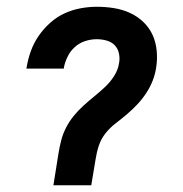

<svg xmlns="http://www.w3.org/2000/svg" viewBox="-20 -548 540 568"><path d="M138 0 153 -94Q156 -113 161 -132.5Q166 -152 175.5 -170.5Q185 -189 198 -205Q211 -221 227 -235.5Q243 -250 259 -263Q275 -276 290.5 -290.5Q306 -305 317.5 -323Q329 -341 332 -360Q335 -375 332 -389.5Q329 -404 319.5 -414Q310 -424 295.5 -428Q281 -432 266 -432Q249 -432 232 -426.5Q215 -421 201.5 -409Q188 -397 180 -380.5Q172 -364 169 -348V-345H58L59 -350Q63 -374 71.5 -397.5Q80 -421 94.5 -442Q109 -463 128.5 -480.5Q148 -498 171 -508.5Q194 -519 218.5 -523.5Q243 -528 266 -528Q292 -528 317 -524Q342 -520 364 -510Q386 -500 403.5 -483.5Q421 -467 431 -445.5Q441 -424 443.5 -398.5Q446 -373 442 -348Q439 -328 431.5 -309Q424 -290 412.5 -272.5Q401 -255 386.5 -239.5Q372 -224 355.5 -210Q339 -196 322 -183Q305 -170 292 -153.5Q279 -137 272.5 -117.5Q266 -98 263 -78L250 0Z"/></svg>

Font: Iosevka SS18
Style: Bold Italic
Weight: 700
Italic angle: -9°
Monospace: yes
Designer: Belleve Invis
Foundry: Belleve Invis
Version: Version 25.1.1; ttfautohint (v1.8.4)